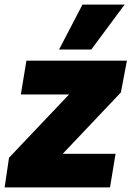

<svg xmlns="http://www.w3.org/2000/svg" viewBox="-30 -809 568 829"><path d="M-10 0 9 -128 268 -401H60L84 -547H518L492 -410L241 -145H469L445 0ZM225 -595 326 -789H508L364 -595Z"/></svg>

Font: Georama ExtraBold
Style: Italic
Weight: 800
Italic angle: -9°
Version: Version 1.001